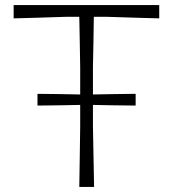

<svg xmlns="http://www.w3.org/2000/svg" viewBox="-20 -733 678 753"><path d="M291 0Q292 -60 292.8 -115.8Q293.5 -171.5 294.5 -237V-321.5Q251 -320.5 212 -320Q173 -319.5 127 -319V-365Q173.5 -364.5 212.5 -364Q251.5 -363.5 294.5 -362.5V-469Q293.5 -523.5 292.8 -571Q292 -618.5 291 -667H236.5Q174 -665 125.8 -663.5Q77.5 -662 33.5 -661V-713H604.5V-661Q561 -662 512.8 -663.5Q464.5 -665 401.5 -667H348Q347.5 -618.5 346.5 -571Q345.5 -523.5 344.5 -469V-362.5Q388 -363.5 427.2 -364Q466.5 -364.5 512 -365V-319Q466 -319.5 426.8 -320Q387.5 -320.5 344.5 -321.5V-237Q345.5 -171.5 346.8 -116Q348 -60.5 349 0Z"/></svg>

Font: Commissioner Loud ExtraLight
Style: Regular
Weight: 200
Designer: Kostas Bartsokas
Foundry: Kostas Bartsokas
Version: Version 1.000; ttfautohint (v1.8.3)